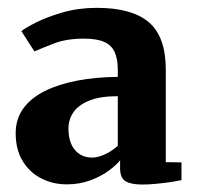

<svg xmlns="http://www.w3.org/2000/svg" viewBox="-20 -822 515 502"><path d="M352 -339.5Q323 -339.5 308.5 -348Q294 -356.5 294 -382V-403Q284.5 -390.5 264 -375.5Q243.5 -360.5 215.5 -350.2Q187.5 -340 154.5 -340Q118.5 -340 88 -355.5Q57.5 -371 39.2 -401Q21 -431 21 -474Q21 -511 41 -538.5Q61 -566 97.2 -584Q133.5 -602 182 -611.2Q230.5 -620.5 288 -621V-639.5Q288 -667.5 279.8 -685.8Q271.5 -704 252.2 -712.5Q233 -721 199.5 -721Q154 -721 121.5 -708.5Q89 -696 70 -687.5L36 -740.5Q46 -749 74.8 -763.5Q103.5 -778 144.8 -789.8Q186 -801.5 233 -801.5Q325 -801.5 369.2 -763.8Q413.5 -726 413.5 -639.5V-398L454.5 -397.5V-351Q445.5 -349 427.5 -346.2Q409.5 -343.5 389.2 -341.5Q369 -339.5 352 -339.5ZM221 -410Q236.5 -410 255.5 -419Q274.5 -428 288 -441V-570.5Q242 -570.5 213.5 -559Q185 -547.5 172 -528.5Q159 -509.5 159 -486.5Q159 -449.5 176 -429.8Q193 -410 221 -410Z"/></svg>

Font: Merriweather 28pt ExtraBold
Style: Regular
Weight: 800
Version: Version 2.100